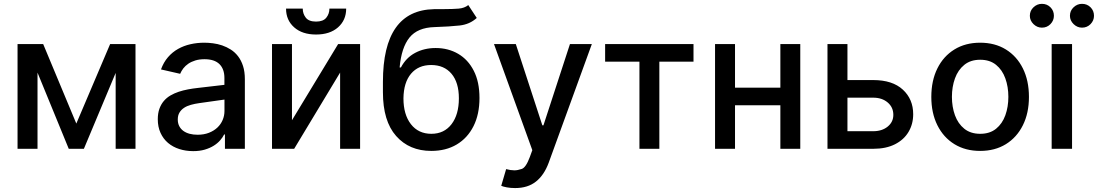

<svg xmlns="http://www.w3.org/2000/svg" viewBox="-20 -775 5718 1000"><path d="M685.7 0H582.4V-395.2L416.9 0H338.1L175.4 -396.7V0H71.4V-545.5H204.9L377.5 -131.4L553.6 -545.5H685.7Z M986.2 12.1Q947.4 12.1 913.7 1.2Q880 -9.6 855.1 -30.7Q830.3 -51.8 816.1 -82.9Q801.8 -114 801.8 -154.1Q801.8 -185 810.2 -208.3Q818.5 -231.5 833.1 -248.8Q847.7 -266 867.7 -277.7Q887.8 -289.4 910.9 -297.1Q933.9 -304.7 959.5 -309.5Q985.1 -314.3 1011 -317.1L1148.8 -333.1V-369Q1148.8 -415.5 1122.9 -441.1Q1096.9 -466.6 1045.1 -466.6Q1018.5 -466.6 997.5 -460.2Q976.6 -453.8 960.9 -443.2Q945.3 -432.5 934.8 -418.9Q924.4 -405.2 918.3 -390.6L818.5 -413.4Q832 -450.6 854.9 -477.1Q877.8 -503.6 907.5 -520.2Q937.1 -536.9 971.9 -544.7Q1006.7 -552.6 1043.7 -552.6Q1065.3 -552.6 1089.5 -549.5Q1113.6 -546.5 1137.1 -538.5Q1160.5 -530.5 1182 -516.9Q1203.5 -503.2 1219.8 -482.1Q1236.2 -460.9 1245.7 -431.5Q1255.3 -402 1255.3 -362.2V0H1151.6V-74.6H1147.4Q1139.9 -59.3 1126.4 -43.9Q1112.9 -28.4 1093 -16Q1073.2 -3.6 1046.5 4.3Q1019.9 12.1 986.2 12.1ZM1009.2 -73.2Q1042.3 -73.2 1068.4 -83.5Q1094.5 -93.8 1112.4 -110.8Q1130.3 -127.8 1139.7 -150.2Q1149.1 -172.6 1149.1 -196.7V-256.4L1017.8 -237.9Q994.7 -234.7 974.3 -229Q953.8 -223.4 938.7 -213.4Q923.7 -203.5 914.8 -188.7Q905.9 -174 905.9 -152.7Q905.9 -133.2 913.5 -118.3Q921.2 -103.3 935 -93.2Q948.9 -83.1 967.9 -78.1Q986.9 -73.2 1009.2 -73.2Z M1855.5 0H1751.4V-397L1512.1 0H1396.7V-545.5H1500.7V-148.8L1741.1 -545.5H1855.5ZM1626.1 -595.2Q1554.3 -595.2 1512.1 -632.6Q1469.8 -670.1 1469.8 -730.1H1556.8Q1556.8 -703.5 1572.6 -683.1Q1588.4 -662.6 1626.1 -662.6Q1663.4 -662.6 1679.5 -682.9Q1695.7 -703.1 1695.7 -730.1H1783Q1783 -670.1 1740.6 -632.6Q1698.2 -595.2 1626.1 -595.2Z M2226.2 11Q2111.9 11 2043.1 -66.8Q1974.4 -144.5 1974.4 -294.7V-348.7Q1974.4 -721.9 2240.8 -727.3Q2255.7 -727.6 2269.4 -727.6Q2283 -727.6 2295.5 -727.6Q2338.1 -727.6 2368.6 -730.1Q2399.1 -732.6 2419 -748.6L2463.1 -681.5Q2426.5 -648.1 2374.1 -642.2Q2321.7 -636.4 2243.3 -633.9Q2154.8 -631.4 2112.7 -579.4Q2070.7 -527.3 2061.4 -423.7H2068.2Q2094.8 -474.4 2142.2 -499.6Q2189.6 -524.9 2248.9 -524.9Q2314.6 -524.9 2366.3 -494.7Q2418 -464.5 2447.6 -406.4Q2477.3 -348.4 2477.3 -264.6Q2477.3 -179.7 2446.2 -117.9Q2415.1 -56.1 2358.8 -22.5Q2302.6 11 2226.2 11ZM2226.6 -78.1Q2293.3 -78.1 2331.7 -128.2Q2370 -178.3 2370 -262.8Q2370 -345.5 2331.5 -391Q2293 -436.4 2225.5 -436.4Q2159.1 -436.4 2120.7 -391Q2082.4 -345.5 2081.3 -262.8Q2081.3 -178.3 2120.2 -128.2Q2159.1 -78.1 2226.6 -78.1Z M2663 204.5Q2639.2 204.5 2619.7 200.8Q2600.1 197.1 2590.6 192.8L2616.1 105.8Q2639.6 112.2 2659.1 112.2Q2675.8 112.2 2697.4 104.9Q2719.1 97.7 2739.3 43.3L2752.5 7.1L2552.9 -545.5H2666.5L2804.7 -122.2H2810.4L2948.5 -545.5H3062.5L2837.7 72.8Q2813.9 137.1 2771.3 170.8Q2728.7 204.5 2663 204.5Z M3414.1 0H3310.4V-453.8H3131.7V-545.5H3592V-453.8H3414.1Z M4148.1 0H4044.4V-226.6H3808.2V0H3704.2V-545.5H3808.2V-318.5H4044.4V-545.5H4148.1Z M4528.1 0H4289.8V-545.5H4393.8V-358H4528.1Q4628.2 -358 4682.2 -308.2Q4736.2 -258.5 4736.2 -180Q4736.2 -128.9 4712 -88.1Q4687.9 -47.2 4641.3 -23.6Q4594.8 0 4528.1 0ZM4528.1 -91.6Q4573.9 -91.6 4603.3 -115.6Q4632.8 -139.6 4632.8 -176.8Q4632.8 -216.3 4603.3 -241.3Q4573.9 -266.3 4528.1 -266.3H4393.8V-91.6Z M5084.9 11Q5008.2 11 4951 -24.1Q4893.8 -59.3 4862.2 -122.7Q4830.6 -186.1 4830.6 -270.2Q4830.6 -355.1 4862.2 -418.7Q4893.8 -482.2 4951 -517.4Q5008.2 -552.6 5084.9 -552.6Q5161.9 -552.6 5218.9 -517.4Q5275.9 -482.2 5307.5 -418.7Q5339.1 -355.1 5339.1 -270.2Q5339.1 -186.1 5307.5 -122.7Q5275.9 -59.3 5218.9 -24.1Q5161.9 11 5084.9 11ZM5085.2 -78.1Q5135.3 -78.1 5167.8 -104.4Q5200.3 -130.7 5216.1 -174.5Q5231.9 -218.4 5231.9 -270.6Q5231.9 -322.8 5216.1 -366.8Q5200.3 -410.9 5167.8 -437.3Q5135.3 -463.8 5085.2 -463.8Q5035.2 -463.8 5002.5 -437.3Q4969.8 -410.9 4953.8 -366.8Q4937.9 -322.8 4937.9 -270.6Q4937.9 -218.4 4953.8 -174.5Q4969.8 -130.7 5002.5 -104.4Q5035.2 -78.1 5085.2 -78.1Z M5563.6 0H5457.4V-545.5H5563.6ZM5406.6 -631Q5381.7 -631 5362.7 -649.5Q5343.8 -668 5343.8 -692.8Q5343.8 -719.1 5362.7 -737Q5381.7 -755 5406.6 -755Q5433.2 -755 5451.2 -737Q5469.1 -719.1 5469.1 -692.8Q5469.1 -668 5451.2 -649.5Q5433.2 -631 5406.6 -631ZM5615.4 -631Q5590.6 -631 5571.6 -649.5Q5552.6 -668 5552.6 -692.8Q5552.6 -719.1 5571.6 -737Q5590.6 -755 5615.4 -755Q5642 -755 5660 -737Q5677.9 -719.1 5677.9 -692.8Q5677.9 -668 5660 -649.5Q5642 -631 5615.4 -631Z"/></svg>

Font: Linik Sans Medium
Style: Regular
Weight: 500
Designer: Rasmus Andersson (font), Cristiano Sobral (main changes)
Foundry: rsms
Version: Version 3.018;June 1, 2022;FontCreator 14.0.0.2814 64-bit; t